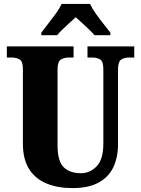

<svg xmlns="http://www.w3.org/2000/svg" viewBox="-20 -951 720 981"><path d="M350 10Q276 10 219 -13Q162 -36 129.5 -86Q97 -136 97 -218V-598Q97 -637 80.5 -647Q64 -657 41 -657H15V-714H356V-657H330Q307 -657 290.5 -646.5Q274 -636 274 -594V-210Q274 -127 305.5 -96.5Q337 -66 394 -66Q440 -66 474 -101.5Q508 -137 508 -217V-598Q508 -637 492 -647Q476 -657 453 -657H427V-714H666V-657H639Q615 -657 599 -646.5Q583 -636 583 -594V-215Q583 -148 559.5 -97.5Q536 -47 484.5 -18.5Q433 10 350 10ZM191 -784Q205 -803 225.5 -829Q246 -855 265.5 -882Q285 -909 295 -931H440Q450 -909 469 -882Q488 -855 509 -829Q530 -803 544 -784V-771H463Q456 -780 438 -797.5Q420 -815 400 -833Q380 -851 367 -863Q353 -850 334 -833Q315 -816 298 -799.5Q281 -783 272 -771H191Z"/></svg>

Font: Noto Serif Tamil Condensed Black
Style: Italic
Weight: 900
Width: 3
Italic angle: -12°
Designer: Indian Type Foundry, Tom Grace, and the Monotype Design Team
Foundry: Monotype Imaging Inc.
Version: Version 2.003; ttfautohint (v1.8.4.7-5d5b)